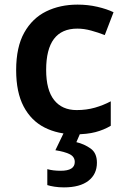

<svg xmlns="http://www.w3.org/2000/svg" viewBox="-20 -572 542 832"><path d="M307 10Q231 10 173 -19.5Q115 -49 82.5 -110.5Q50 -172 50 -268Q50 -368 85 -430.5Q120 -493 180 -522.5Q240 -552 316 -552Q361 -552 402 -542.5Q443 -533 472 -519L434 -420Q406 -431 375 -439.5Q344 -448 315 -448Q180 -448 180 -269Q180 -182 214.5 -138.5Q249 -95 312 -95Q355 -95 391.5 -105.5Q428 -116 460 -133V-27Q430 -9 393.5 0.5Q357 10 307 10ZM400 133Q400 183 363 211.5Q326 240 257 240Q235 240 216 237Q197 234 185 230V161Q210 168 243 168Q304 168 304 130Q304 107 281.5 96Q259 85 220 79L258 0H330L311 44Q345 52 372.5 71.5Q400 91 400 133Z"/></svg>

Font: Noto Sans Thai Looped SemiBold
Style: Regular
Weight: 600
Designer: Sasikarn Vongin, Ben Mitchell
Foundry: The Fontpad Ltd
Version: Version 1.001; ttfautohint (v1.8.4.7-5d5b)